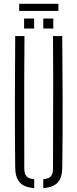

<svg xmlns="http://www.w3.org/2000/svg" viewBox="-20 -991 410 1016"><path d="M60.5 -103Q58.5 -280 58.8 -451.8Q59 -623.5 60.5 -800H109.5Q108.5 -682 108.2 -566.2Q108 -450.5 108.2 -335Q108.5 -219.5 108.5 -101.5Q108.5 -71.5 119.8 -58.5Q131 -45.5 161 -42.5V4.5Q108.5 0.5 85 -25Q61.5 -50.5 60.5 -103ZM209 4.5V-42.5Q239 -45.5 249.8 -58.5Q260.5 -71.5 260.5 -101.5Q260.5 -219.5 261 -335Q261.5 -450.5 261.5 -566.2Q261.5 -682 260.5 -800H309.5Q311 -623.5 311.5 -451.8Q312 -280 309.5 -103Q309 -50.5 285.2 -25Q261.5 0.5 209 4.5ZM209 -840V-893H262V-840ZM107.5 -840V-893H160.5V-840ZM81.5 -971H289V-933H81.5Z"/></svg>

Font: Big Shoulders Stencil Text Thin ExtraLight
Style: Regular
Weight: 250
Version: Version 2.001